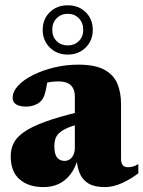

<svg xmlns="http://www.w3.org/2000/svg" viewBox="-20 -710 556 744"><path d="M288 -276.5 287.5 -229.5Q256.5 -221.5 237 -212.2Q217.5 -203 207.5 -192.8Q197.5 -182.5 194 -170.2Q190.5 -158 190.5 -144.5Q190.5 -113 201 -99.8Q211.5 -86.5 230.5 -86.5Q241.5 -86.5 250.8 -93Q260 -99.5 265 -111Q270 -122.5 270 -137V-338Q270 -364 254.8 -379.2Q239.5 -394.5 207.5 -394.5Q192.5 -394.5 178.8 -392.8Q165 -391 155 -387.5L168 -427Q163.5 -389.5 159.2 -368.8Q155 -348 150.8 -337.5Q146.5 -327 140.5 -320.5Q132.5 -310.5 116.5 -303.8Q100.5 -297 81.5 -297Q55.5 -297 42.2 -305.8Q29 -314.5 29 -331Q29 -355 50.2 -378Q71.5 -401 108 -419.2Q144.5 -437.5 190 -448.5Q235.5 -459.5 283.5 -459.5Q349 -459.5 385 -439.5Q421 -419.5 435 -385.2Q449 -351 449 -307.5V-94Q449 -83.5 452 -76.2Q455 -69 461 -65.5Q467 -62 476 -62Q484.5 -62 494.8 -64.5Q505 -67 516 -74.5V-38.5Q486 -15.5 452 -0.2Q418 15 386 15Q346 15 322.5 0.8Q299 -13.5 288.5 -39.5Q278 -65.5 276.5 -100L283 -99Q272 -59 252.5 -34Q233 -9 207 3Q181 15 148.5 15Q91 15 56.2 -14.8Q21.5 -44.5 21.5 -105Q21.5 -132.5 32.8 -155.2Q44 -178 72.8 -198.2Q101.5 -218.5 153.8 -237.8Q206 -257 288 -276.5ZM242.5 -689.5Q284.5 -689.5 312 -662.8Q339.5 -636 339.5 -594Q339.5 -553 312 -525.8Q284.5 -498.5 242.5 -498.5Q200.5 -498.5 173 -525.8Q145.5 -553 145.5 -594Q145.5 -636 173 -662.8Q200.5 -689.5 242.5 -689.5ZM242.5 -534Q268.5 -534 285.5 -550.8Q302.5 -567.5 302.5 -594Q302.5 -622 285.5 -639.2Q268.5 -656.5 242.5 -656.5Q216.5 -656.5 199.5 -639.2Q182.5 -622 182.5 -594Q182.5 -567.5 199.5 -550.8Q216.5 -534 242.5 -534Z"/></svg>

Font: Newsreader 24pt ExtraBold
Style: Regular
Weight: 800
Designer: Hugues Gentile
Foundry: Production Type
Version: Version 1.003